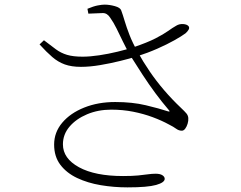

<svg xmlns="http://www.w3.org/2000/svg" viewBox="-20 -779 1040 830"><path d="M478 -338Q552 -338 610.5 -324Q669 -310 705 -298Q718 -294 710 -303Q680 -338 651.5 -376.5Q623 -415 596 -456.5Q569 -498 542 -541Q525 -571 511 -600Q497 -629 484 -655.5Q471 -682 456 -703Q443 -723 424 -722.5Q405 -722 362 -720L358 -741Q384 -752 402.5 -755.5Q421 -759 432 -759Q453 -759 476.5 -752.5Q500 -746 504 -734Q511 -715 519 -688Q527 -661 540 -627.5Q553 -594 575 -555Q598 -513 627 -470.5Q656 -428 690 -388.5Q724 -349 761 -314Q779 -297 786 -288.5Q793 -280 794 -269Q795 -257 791 -244Q787 -231 780.5 -222.5Q774 -214 766 -214Q753 -214 741.5 -222.5Q730 -231 710 -241Q679 -258 640 -272.5Q601 -287 556 -296Q511 -305 461 -305Q404 -305 356.5 -285Q309 -265 280.5 -231.5Q252 -198 252 -155Q252 -94 321.5 -56Q391 -18 512 -18Q552 -18 577 -20.5Q602 -23 619.5 -25.5Q637 -28 653 -28Q672 -28 682 -21.5Q692 -15 692 -6Q692 10 655 20.5Q618 31 531 31Q472 31 415.5 21.5Q359 12 313.5 -9.5Q268 -31 241 -66.5Q214 -102 214 -154Q214 -207 249 -248.5Q284 -290 344 -314Q404 -338 478 -338ZM555 -574Q617 -595 652 -613Q687 -631 706.5 -645Q726 -659 742 -668Q755 -676 771.5 -675Q788 -674 795 -666Q800 -659 795.5 -651Q791 -643 782 -635Q766 -623 734 -605Q702 -587 660 -568.5Q618 -550 571 -535Q542 -526 499.5 -515.5Q457 -505 412.5 -497.5Q368 -490 330 -490Q289 -490 260 -500.5Q231 -511 206 -532.5Q181 -554 151 -587L170 -605Q200 -582 221.5 -566Q243 -550 269.5 -542Q296 -534 337 -534Q369 -534 409 -540Q449 -546 488 -555.5Q527 -565 555 -574Z"/></svg>

Font: Noto Serif KR
Style: Regular
Weight: 200
Designer: Ryoko NISHIZUKA 西塚涼子 (kana & ideographs); Frank Grießhammer (Latin, Greek & Cyrillic); Wenlong ZHANG 张文龙 (bopomofo); San
Foundry: Adobe
Version: Version 2.001;hotconv 1.1.0;makeotfexe 2.6.0